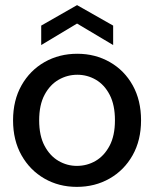

<svg xmlns="http://www.w3.org/2000/svg" viewBox="-20 -718 602 750"><path d="M280 12Q210 12 153.5 -20.5Q97 -53 64 -111.5Q31 -170 31 -248Q31 -326 64 -384.5Q97 -443 154 -475.5Q211 -508 282 -508Q352 -508 409 -475.5Q466 -443 498.5 -384.5Q531 -326 531 -248Q531 -170 498 -111.5Q465 -53 408 -20.5Q351 12 280 12ZM280 -70Q320 -70 353.5 -89.5Q387 -109 408 -148.5Q429 -188 429 -248Q429 -308 408.5 -347.5Q388 -387 354.5 -406.5Q321 -426 282 -426Q243 -426 209 -406.5Q175 -387 154 -347.5Q133 -308 133 -248Q133 -188 154 -148.5Q175 -109 208.5 -89.5Q242 -70 280 -70ZM141 -542V-618L281 -698L422 -618V-542L281 -626Z"/></svg>

Font: DM Sans 9pt 36pt Medium
Style: Regular
Weight: 500
Version: Version 4.004;gftools[0.9.30]